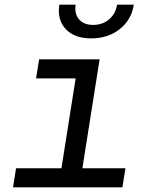

<svg xmlns="http://www.w3.org/2000/svg" viewBox="-20 -805 640 825"><path d="M36 0 49 -82H244L305 -468H135L148 -550H408L334 -82H519L506 0ZM372 -640Q300 -640 262.5 -680Q225 -720 235 -785H305Q299 -746 319.5 -722Q340 -698 380 -698Q421 -698 449 -722Q477 -746 483 -785H555Q545 -720 494.5 -680Q444 -640 372 -640Z"/></svg>

Font: NKDuy Mono
Style: Italic
Weight: 400
Italic angle: -9°
Monospace: yes
Designer: NKDuy
Foundry: NKDuy
Version: Version 2.251; ttfautohint (v1.8.4.7-5d5b)